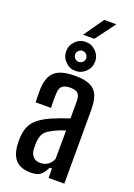

<svg xmlns="http://www.w3.org/2000/svg" viewBox="-180 -1038 778 1111"><g transform="rotate(20 209.0 -482.0)"><path d="M162 6.5Q102.5 6.5 71.2 -23.2Q40 -53 35 -117.5Q34.5 -129.5 34.2 -142Q34 -154.5 34.5 -166Q37 -203 49.2 -231.5Q61.5 -260 89.2 -283Q117 -306 164 -327Q189.5 -338 216.2 -348Q243 -358 271 -367V-474.5Q271 -506 257 -520Q243 -534 209 -534Q179.5 -534 162.8 -522Q146 -510 144.5 -480Q143.5 -467.5 143.2 -448.2Q143 -429 143.5 -411.2Q144 -393.5 144.5 -385.5H49.5Q49 -403.5 48.5 -425.5Q48 -447.5 48.5 -468Q50.5 -516.5 66.8 -547.5Q83 -578.5 118.2 -593.2Q153.5 -608 212.5 -608Q272 -608 305.8 -592.2Q339.5 -576.5 353.2 -542.5Q367 -508.5 367 -454L366.5 0H269.5V-58H255.5Q241 -26.5 221.8 -10Q202.5 6.5 162 6.5ZM193.5 -65Q220.5 -65 240 -78.5Q259.5 -92 270 -117.5L271 -292.5Q251 -286.5 230 -278.2Q209 -270 185.5 -256.5Q153 -239 143 -216.5Q133 -194 132 -166Q131.5 -152.5 131.8 -143.5Q132 -134.5 132.5 -124Q135 -96.5 150.8 -80.8Q166.5 -65 193.5 -65ZM203 -635Q167 -635 140.8 -661.2Q114.5 -687.5 114.5 -724.5Q114.5 -761 140.8 -787.2Q167 -813.5 203 -813.5Q240 -813.5 266.2 -787.2Q292.5 -761 292.5 -724.5Q292.5 -687.5 266 -661.2Q239.5 -635 203 -635ZM203 -690.5Q217.5 -690.5 227.5 -700.8Q237.5 -711 237.5 -724.5Q237.5 -738.5 227.2 -748.5Q217 -758.5 203 -758.5Q190 -758.5 179.8 -748.5Q169.5 -738.5 169.5 -724.5Q169.5 -711 179.5 -700.8Q189.5 -690.5 203 -690.5ZM173.5 -847 259.5 -969.5H334L243 -847Z"/></g></svg>

Font: Big Shoulders Text Thin SemiBold
Style: Regular
Weight: 600
Version: Version 2.002